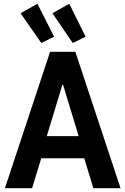

<svg xmlns="http://www.w3.org/2000/svg" viewBox="-20 -993 662 1013"><path d="M5.9 0 244.3 -719.7H377.6L616 0H472.6L413.5 -193.7L403.8 -246.1L312.9 -544.9H309L218.1 -246.1L208.5 -193.7L149.3 0ZM145.3 -157.9V-274.6H476.1V-157.9ZM198 -766.1 88.7 -923.1 177.4 -973.3 265.6 -799.2ZM363.7 -766.1 256.7 -923.1 345.4 -973.3 431.6 -799.2Z"/></svg>

Font: Reddit Sans Condensed
Style: Regular
Weight: 400
Designer: Stephen Hutchings
Foundry: Reddit
Version: Version 1.014